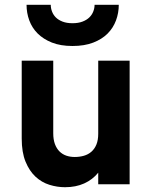

<svg xmlns="http://www.w3.org/2000/svg" viewBox="-20 -762 631 794"><path d="M386.2 0V-47.9Q362.8 -19 328.1 -3.4Q293.5 12.2 249 12.2Q216.3 12.2 184.3 2.2Q152.3 -7.8 127 -31.2Q101.6 -54.7 85.7 -93.3Q69.8 -131.8 69.8 -189V-511.2H200.2V-210.9Q200.2 -185.1 207 -166.5Q213.9 -147.9 225.8 -136Q237.8 -124 253.9 -118.4Q270 -112.8 289.1 -112.8Q309.1 -112.8 326.9 -117.9Q344.7 -123 357.9 -134.5Q371.1 -146 378.7 -164.3Q386.2 -182.6 386.2 -209V-511.2H516.1V0ZM279.8 -571.8Q230.5 -571.8 194.8 -585.9Q159.2 -600.1 135.7 -623.5Q112.3 -647 101.1 -677.7Q89.8 -708.5 89.8 -742.2H189.9Q189.9 -728 195.1 -714.4Q200.2 -700.7 210.9 -689.9Q221.7 -679.2 238.8 -672.6Q255.9 -666 279.8 -666Q303.7 -666 321 -672.6Q338.4 -679.2 349.4 -689.9Q360.4 -700.7 365.7 -714.4Q371.1 -728 371.1 -742.2H471.2Q471.2 -708.5 459.7 -677.5Q448.2 -646.5 424.8 -623Q401.4 -599.6 365.2 -585.7Q329.1 -571.8 279.8 -571.8Z"/></svg>

Font: Overpass
Style: Bold
Weight: 700
Designer: Delve Withrington
Foundry: Delve Fonts
Version: Version 1.001